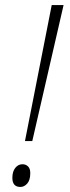

<svg xmlns="http://www.w3.org/2000/svg" viewBox="-20 -734 276 761"><path d="M79 -175 185 -714H232L108 -175ZM61 7Q29 7 29 -29Q29 -54 40.5 -68.5Q52 -83 69 -83Q82 -83 91 -74.5Q100 -66 100 -48Q100 -20 88 -6.5Q76 7 61 7Z"/></svg>

Font: Noto Serif Tamil Condensed ExtraLight
Style: Italic
Weight: 200
Width: 3
Italic angle: -12°
Designer: Indian Type Foundry, Tom Grace, and the Monotype Design Team
Foundry: Monotype Imaging Inc.
Version: Version 2.003; ttfautohint (v1.8.4.7-5d5b)